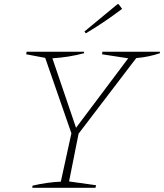

<svg xmlns="http://www.w3.org/2000/svg" viewBox="-20 -889 777 909"><path d="M133 0 134 -10Q201 -26 268 -29L318 -258L194 -615L104 -632L106 -644H378V-637Q307 -618 228 -613L340 -284L587 -613L463 -632L465 -644H737V-637Q684 -619 625 -614L352 -256L307 -30L435 -12L432 0ZM386 -731 380 -740 536 -869H542L558 -847Q517 -816 475 -787.5Q433 -759 386 -731Z"/></svg>

Font: Piazzolla Thin
Style: Italic
Weight: 100
Italic angle: -11.3°
Designer: Juan Pablo del Peral
Foundry: Huerta Tipografica
Version: Version 1.330